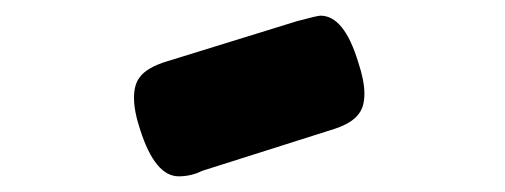

<svg xmlns="http://www.w3.org/2000/svg" viewBox="-20 -794 645 245"><path d="M238 -576Q224 -569 208 -569Q178 -569 159 -628Q151 -652 151 -669Q151 -686 158 -695Q167 -708 194 -716L359 -767Q385 -774 389 -774Q419 -774 437 -715Q445 -691 445 -674.5Q445 -658 438 -649Q429 -636 402 -628Z"/></svg>

Font: Fredoka One
Style: Regular
Weight: 400
Version: Version 1.001;April 7, 2020;FontCreator 12.0.0.2522 64-bit